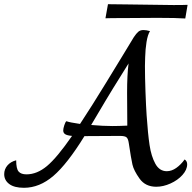

<svg xmlns="http://www.w3.org/2000/svg" viewBox="-71 -883 913 914"><path d="M820 -101Q820 -75 797.5 -50Q775 -25 740.5 -9.5Q706 6 673 6Q621 6 593.5 -32.5Q566 -71 559.5 -99.5Q553 -128 542 -202Q539 -223 531 -229.5Q523 -236 500 -236L331 -235Q249 -102 183 -45.5Q117 11 43 11Q-3 11 -27 -7Q-51 -25 -51 -54Q-51 -77 -36 -95Q-21 -113 6 -120Q6 -80 17.5 -66.5Q29 -53 55 -53Q105 -53 152.5 -92.5Q200 -132 272 -236Q249 -238 239.5 -244Q230 -250 230 -262Q230 -271 235 -286.5Q240 -302 245 -306Q261 -300 310 -293Q366 -378 432 -486Q498 -594 512 -617Q531 -648 566 -706Q578 -724 587.5 -732Q597 -740 612 -740Q625 -740 643 -735Q632 -717 626.5 -683Q621 -649 620 -610L619 -569Q619 -517 621.5 -447.5Q624 -378 627 -334Q633 -246 641 -192.5Q649 -139 668.5 -103.5Q688 -68 723 -68Q746 -68 768 -83.5Q790 -99 808 -124Q820 -116 820 -101ZM535 -285 534 -442Q534 -526 541 -581Q449 -434 430 -401L363 -288Q420 -283 465 -283Q493 -283 535 -285ZM679 -798 523 -797Q449 -797 431 -796L443 -863L530 -862Q734 -859 755 -859Q805 -859 822 -860L811 -795Q769 -798 679 -798Z"/></svg>

Font: Charmonman
Style: Bold
Weight: 700
Designer: Ekaluck Peanpanawate
Foundry: Cadson Demak Co.,Ltd.
Version: Version 1.000; ttfautohint (v1.6)